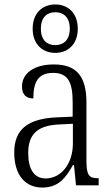

<svg xmlns="http://www.w3.org/2000/svg" viewBox="-20 -834 503 864"><path d="M229 -596C285 -596 330 -634 330 -705C330 -776 285 -814 229 -814C172 -814 127 -776 127 -705C127 -634 172 -596 229 -596ZM229 -631C193 -631 164 -652 164 -705C164 -758 193 -779 229 -779C264 -779 294 -758 294 -705C294 -652 264 -631 229 -631ZM170 10C245 10 277 -36 308 -91H313L322 0H424V-32H421C381 -32 369 -45 369 -110V-372C369 -495 321 -544 222 -544C132 -544 79 -503 79 -445C79 -409 97 -391 130 -391C130 -464 151 -506 219 -506C290 -506 307 -458 307 -372V-309L238 -306C107 -301 44 -253 44 -148C44 -41 98 10 170 10ZM185 -31C131 -31 107 -77 107 -145C107 -225 143 -270 248 -274L308 -277V-188C308 -101 258 -31 185 -31Z"/></svg>

Font: Noto Serif Hebrew Condensed Light
Style: Regular
Weight: 300
Width: 3
Designer: Monotype Design Team
Foundry: Monotype Imaging Inc.
Version: Version 2.004